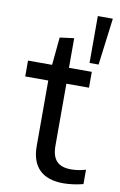

<svg xmlns="http://www.w3.org/2000/svg" viewBox="-91 -859 572 919"><g transform="rotate(10 195.0 -399.5)"><path d="M284 9Q207 9 167.5 -30Q128 -69 128 -144V-463H16V-540H133L146 -675L215 -684V-540H326V-463H216V-162Q216 -111 238.5 -87Q261 -63 309 -63Q324 -63 342 -65.5Q360 -68 380 -74V-4Q357 2 332 5.5Q307 9 284 9ZM308 -808H381L352 -580H308Z"/></g></svg>

Font: Encode Sans
Style: Regular
Weight: 400
Designer: Pablo Impallari, Andres Torresi
Foundry: Pablo Impallari, Andres Torresi
Version: Version 1.000; ttfautohint (v1.00) -l 8 -r 50 -G 200 -x 14 -